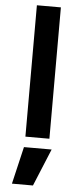

<svg xmlns="http://www.w3.org/2000/svg" viewBox="-66 -784 466 1092"><g transform="rotate(5 167.5 -238.5)"><path d="M99 0V-750H236V0ZM46 273 96 60H254L166 273Z"/></g></svg>

Font: Mplus 1p Bold
Style: Bold
Weight: 700
Version: Version 1.061